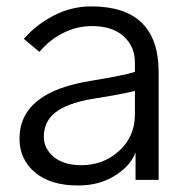

<svg xmlns="http://www.w3.org/2000/svg" viewBox="-20 -563 590 601"><path d="M117.2 -134.8Q117.2 -97.7 148.4 -71.8Q179.7 -45.9 234.4 -45.9Q303.7 -45.9 353 -90.8Q402.3 -135.7 402.3 -205.1V-278.3Q359.4 -267.6 265.6 -252.9Q189.5 -239.3 153.3 -210.9Q117.2 -182.6 117.2 -134.8ZM41 -128.9Q41 -275.4 267.6 -310.5Q369.1 -327.1 402.3 -337.9V-368.2Q402.3 -417 367.2 -449.2Q332 -481.4 267.6 -481.4Q220.7 -481.4 177.2 -459.5Q133.8 -437.5 103.5 -400.4L54.7 -441.4Q93.8 -486.3 148.9 -514.6Q204.1 -543 265.6 -543Q476.6 -543 476.6 -336.9V0H404.3V-85.9Q388.7 -43.9 339.8 -13.2Q291 17.6 224.6 17.6Q137.7 17.6 89.4 -23.4Q41 -64.5 41 -128.9Z"/></svg>

Font: Batunionen A1
Style: Regular
Weight: 400
Designer: HanYang I&C Co.,Ltd.
Foundry: HanYang I&C Co.,Ltd.
Version: Version 2.50; ttfautohint (v1.6)